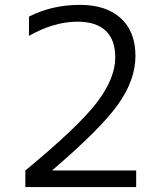

<svg xmlns="http://www.w3.org/2000/svg" viewBox="-20 -760 659 780"><path d="M304.7 -740.2Q412.1 -740.2 471.2 -685.5Q530.3 -630.9 530.3 -532.7Q530.3 -434.6 459 -335Q387.7 -235.4 193.4 -69.3V-67.4H533.2V0H83V-67.4Q295.9 -243.2 372.1 -341.8Q448.2 -440.4 448.2 -527.3Q448.2 -598.6 409.2 -635.3Q370.1 -671.9 294.9 -671.9Q199.2 -671.9 97.7 -614.3V-692.4Q190.4 -740.2 304.7 -740.2Z"/></svg>

Font: Mgen+ 1c regular
Style: Regular
Weight: 400
Designer: [Source Han Sans]
Ryoko NISHIZUKA  (kana & ideographs); Paul D. Hunt (Latin, Greek & Cyrillic); Wenlong ZHANG  (bopomofo
Version: Version 1.059.20150602